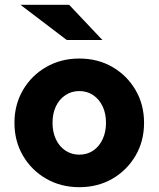

<svg xmlns="http://www.w3.org/2000/svg" viewBox="-20 -767 658 797"><path d="M309 10Q233 10 172 -25Q111 -60 75.5 -120.5Q40 -181 40 -257Q40 -333 75.5 -393.5Q111 -454 172 -489Q233 -524 309 -524Q386 -524 446.5 -489Q507 -454 542.5 -393.5Q578 -333 578 -257Q578 -181 542.5 -120.5Q507 -60 446.5 -25Q386 10 309 10ZM309 -125Q342 -125 367 -142Q392 -159 406 -189Q420 -219 420 -257Q420 -296 406 -325.5Q392 -355 367 -372Q342 -389 309 -389Q277 -389 251.5 -372Q226 -355 212 -325.5Q198 -296 198 -257Q198 -219 212 -189Q226 -159 251.5 -142Q277 -125 309 -125ZM257 -601 65 -747H267L405 -601Z"/></svg>

Font: Red Hat Text
Style: Bold
Weight: 700
Designer: Pentagram, MCKL
Foundry: MCKL
Version: Version 1.030